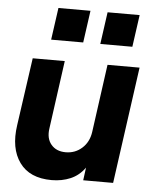

<svg xmlns="http://www.w3.org/2000/svg" viewBox="-55 -836 711 895"><g transform="rotate(5 300.0 -389.0)"><path d="M220 12Q117 12 69.5 -54Q22 -120 38 -229L83 -546H233L189 -227Q182 -180 206 -151.5Q230 -123 274 -123Q318 -123 350 -151.5Q382 -180 389 -227L433 -546H583L507 0H367L375 -60Q348 -22 308 -5Q268 12 220 12ZM161 -640 182 -790H332L311 -640ZM391 -640 412 -790H562L541 -640Z"/></g></svg>

Font: Plus Jakarta Sans ExtraBold
Style: Italic
Weight: 800
Italic angle: -8°
Designer: Gumpita Rahayu
Foundry: Tokotype
Version: Version 2.071; ttfautohint (v1.8.4.7-5d5b);gftools[0.9.29]